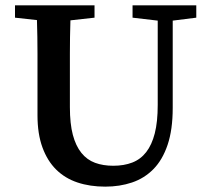

<svg xmlns="http://www.w3.org/2000/svg" viewBox="-20 -682 780 717"><path d="M713 -616 625 -605V-279Q625 -198 606 -141.5Q587 -85 553 -50.5Q519 -16 473 -0.5Q427 15 373 15Q316 15 269.5 -0.5Q223 -16 190 -48.5Q157 -81 138.5 -131.5Q120 -182 120 -252V-356Q120 -419 120 -481.5Q120 -544 118 -607L36 -616V-662H333V-616L243 -606Q241 -544 241 -481.5Q241 -419 241 -356V-282Q241 -220 252 -178.5Q263 -137 284 -111Q305 -85 335 -74Q365 -63 403 -63Q443 -63 474 -75Q505 -87 526 -114Q547 -141 558 -184Q569 -227 569 -290V-605L475 -616V-662H713Z"/></svg>

Font: Source Serif Pro Semibold
Style: Regular
Weight: 600
Designer: Frank Grießhammer
Foundry: Adobe Systems Incorporated
Version: Version 1.014;PS Version 1.0;hotconv 1.0.73;makeotf.lib2.5.5